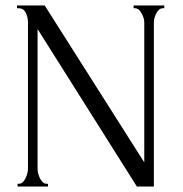

<svg xmlns="http://www.w3.org/2000/svg" viewBox="-20 -680 668 700"><path d="M150 -10H155V0H44V-10H49Q63 -10 72.5 -29Q82 -48 82 -65V-598Q82 -617 74 -633.5Q66 -650 47 -650H42V-660H143L506 -88V-598Q506 -614 496 -632Q486 -650 472 -650H467V-660H579V-650H574Q560 -650 550.5 -632.5Q541 -615 541 -598V0H479L117 -574V-65Q117 -47 126.5 -28.5Q136 -10 150 -10Z"/></svg>

Font: Forum
Style: Regular
Weight: 400
Designer: Denis Masharov
Foundry: Denis Masharov
Version: Version 1.000